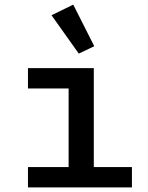

<svg xmlns="http://www.w3.org/2000/svg" viewBox="-20 -811 640 831"><path d="M101 -88H277V-428H101V-516H386V-88H551V0H101ZM203 -745 297 -791 388 -611 321 -579Z"/></svg>

Font: IBM Plaex Mono Medium
Style: Regular
Weight: 500
Designer: Mike Abbink, Paul van der Laan, Pieter van Rosmalen
Foundry: Bold Monday
Version: Version 2.003